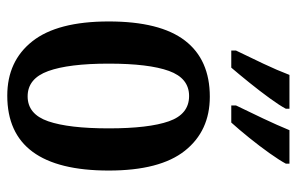

<svg xmlns="http://www.w3.org/2000/svg" viewBox="-164 -642 816 528"><g transform="rotate(90 244.0 -378.0)"><path d="M243 10Q148 10 93.5 -59Q39 -128 39 -269Q39 -410 91.5 -478.5Q144 -547 246 -547Q340 -547 394.5 -478.5Q449 -410 449 -269Q449 10 243 10ZM245 -46Q294 -46 313.5 -102.5Q333 -159 333 -269Q333 -379 313.5 -434.5Q294 -490 244 -490Q195 -490 175 -434.5Q155 -379 155 -269Q155 -159 175.5 -102.5Q196 -46 245 -46ZM270 -619Q288 -656 306 -694Q324 -732 338 -766H430V-756Q421 -739 401.5 -711.5Q382 -684 359 -655.5Q336 -627 317 -606H270ZM119 -619Q137 -656 155 -694Q173 -732 186 -766H279V-756Q270 -739 250 -711.5Q230 -684 207 -655.5Q184 -627 166 -606H119Z"/></g></svg>

Font: Noto Serif Bengali ExtraCondensed SemiBold
Style: Regular
Weight: 600
Width: 2
Designer: Juan Bruce, Universal Thirst, Indian Type Foundry and the Monotype Design Team.
Foundry: Monotype Imaging Inc.
Version: Version 2.003; ttfautohint (v1.8.4.7-5d5b)